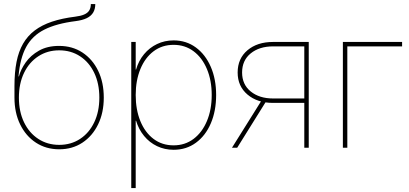

<svg xmlns="http://www.w3.org/2000/svg" viewBox="-20 -748 2073 972"><path d="M279.8 7.8Q213.4 7.8 162.1 -25.6Q110.8 -59.1 82 -118.2Q53.2 -177.2 53.2 -253.9V-312.5Q53.2 -381.3 63.7 -434.6Q74.2 -487.8 96.9 -527.1Q119.6 -566.4 155.8 -593.8Q191.9 -621.1 242.7 -638.2Q293.5 -655.3 360.8 -663.6Q388.7 -667 406.2 -674.6Q423.8 -682.1 431.9 -695.3Q439.9 -708.5 439.9 -727.5H462.4Q462.4 -702.6 451.9 -684.8Q441.4 -667 419.4 -656.2Q397.5 -645.5 362.8 -641.1Q265.6 -628.9 204.6 -598.1Q143.6 -567.4 112.5 -510.3Q81.5 -453.1 73.7 -361.3H75.7Q85 -396.5 110.1 -432.1Q135.3 -467.8 177.5 -491.7Q219.7 -515.6 278.8 -515.6Q346.2 -515.6 397.2 -482.2Q448.2 -448.7 476.8 -389.9Q505.4 -331.1 505.4 -253.9Q505.4 -177.2 476.6 -118.2Q447.8 -59.1 397 -25.6Q346.2 7.8 279.8 7.8ZM279.8 -14.6Q339.4 -14.6 385.3 -44.7Q431.2 -74.7 457 -128.7Q482.9 -182.6 482.9 -253.9Q482.9 -325.2 457 -379.2Q431.2 -433.1 385.3 -463.1Q339.4 -493.2 279.8 -493.2Q220.2 -493.2 174.1 -463.1Q127.9 -433.1 101.8 -379.2Q75.7 -325.2 75.7 -253.9Q75.7 -182.6 101.8 -128.7Q127.9 -74.7 174.1 -44.7Q220.2 -14.6 279.8 -14.6Z M644.5 204.1V-535.6H667V-396H668.9Q681.6 -440.4 709.2 -473.6Q736.8 -506.8 775.1 -525.1Q813.5 -543.5 858.9 -543.5Q922.9 -543.5 971.4 -507.8Q1020 -472.2 1047.1 -409.7Q1074.2 -347.2 1074.2 -267.1Q1074.2 -186.5 1047.4 -123.8Q1020.5 -61 971.9 -25.4Q923.3 10.3 858.9 10.3Q813.5 10.3 775.1 -8.1Q736.8 -26.4 709.5 -59.6Q682.1 -92.8 668.9 -136.7H667V204.1ZM858.9 -12.2Q916.5 -12.2 960 -44.9Q1003.4 -77.6 1027.6 -135.3Q1051.8 -192.9 1051.8 -267.1Q1051.8 -340.8 1027.6 -398.4Q1003.4 -456.1 960 -488.5Q916.5 -521 858.9 -521Q800.8 -521 757.6 -488.5Q714.4 -456.1 690.7 -398.4Q667 -340.8 667 -267.1Q667 -192.9 690.4 -135.3Q713.9 -77.6 757.1 -44.9Q800.3 -12.2 858.9 -12.2Z M1543 0H1520.5V-513.2H1362.3Q1293 -513.2 1249.3 -477.8Q1205.6 -442.4 1205.6 -380.9Q1205.6 -320.3 1249.3 -284.9Q1293 -249.5 1362.3 -249.5H1531.2V-227.1H1361.8Q1282.7 -227.1 1232.9 -269.3Q1183.1 -311.5 1183.1 -380.9Q1183.1 -451.7 1232.9 -493.7Q1282.7 -535.6 1361.8 -535.6H1543ZM1180.7 0H1154.3L1306.2 -242.7H1332Z M2015.6 -535.6V-513.2H1738.3V0H1715.8V-535.6Z"/></svg>

Font: Inter 20pt Thin
Style: Regular
Weight: 250
Version: Version 4.001;git-66647c0bb